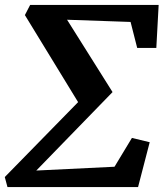

<svg xmlns="http://www.w3.org/2000/svg" viewBox="-26 -763 670 783"><path d="M75.5 -701.5 97 -743H621L611.5 -567.5H533.5L506.5 -673.5L247.5 -682.5L433 -387.5L122 -67.5L441 -83L512 -200.5L584.5 -183L537 0H4.5L-6.5 -41L292.5 -346.5Z"/></svg>

Font: Merriweather
Style: Bold Italic
Weight: 700
Italic angle: -7.8°
Version: Version 2.101